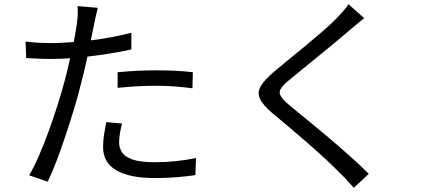

<svg xmlns="http://www.w3.org/2000/svg" viewBox="-20 -824 2040 909"><path d="M537 -482Q577 -486 624.5 -488.5Q672 -491 720 -491Q764 -491 808.5 -489Q853 -487 893 -482L891 -406Q853 -411 810 -414.5Q767 -418 723 -418Q676 -418 630 -415.5Q584 -413 537 -408ZM558 -239Q544 -188 544 -149Q544 -126 556.5 -104.5Q569 -83 605.5 -69.5Q642 -56 713 -56Q814 -56 908 -76L905 5Q865 11 816 15Q767 19 712 19Q594 19 531 -17.5Q468 -54 468 -128Q468 -157 472.5 -186Q477 -215 483 -246ZM221 -620Q246 -620 273 -621.5Q300 -623 329 -625Q334 -651 338 -674Q342 -697 344 -712Q347 -733 348 -756Q349 -779 347 -795L443 -787Q439 -771 433.5 -746.5Q428 -722 425 -707L410 -633Q459 -639 507.5 -648Q556 -657 602 -669V-590Q553 -579 500 -570.5Q447 -562 394 -556Q380 -489 362 -422Q349 -369 330 -306.5Q311 -244 290 -181Q269 -118 247.5 -61.5Q226 -5 206 36L118 6Q141 -33 164.5 -87Q188 -141 210.5 -203Q233 -265 252.5 -326.5Q272 -388 286 -441Q293 -466 299.5 -493.5Q306 -521 312 -548Q263 -545 220 -545Q187 -545 159 -546.5Q131 -548 104 -549L101 -627Q137 -623 165.5 -621.5Q194 -620 221 -620Z M1704 -738Q1688 -725 1668 -708.5Q1648 -692 1635 -681Q1610 -659 1572.5 -628Q1535 -597 1494 -563.5Q1453 -530 1415 -499Q1377 -468 1349 -445Q1319 -420 1309 -403Q1299 -386 1309.5 -368.5Q1320 -351 1352 -324Q1386 -296 1433.5 -257.5Q1481 -219 1533.5 -174.5Q1586 -130 1636 -85.5Q1686 -41 1726 -1L1655 65Q1639 47 1622 28.5Q1605 10 1586 -8Q1560 -35 1521 -71Q1482 -107 1437.5 -146Q1393 -185 1349.5 -221.5Q1306 -258 1271 -287Q1224 -327 1210.5 -357Q1197 -387 1215 -417Q1233 -447 1278 -485Q1306 -509 1345.5 -541Q1385 -573 1428 -608.5Q1471 -644 1509.5 -677.5Q1548 -711 1573 -737Q1588 -752 1604.5 -771Q1621 -790 1630 -804Z"/></svg>

Font: Go Noto Kurrent-Regular
Style: Regular
Weight: 400
Designer: Monotype Design Team
Foundry: Monotype Imaging Inc.
Version: Version 2.012; ttfautohint (v1.8.4.7-5d5b)